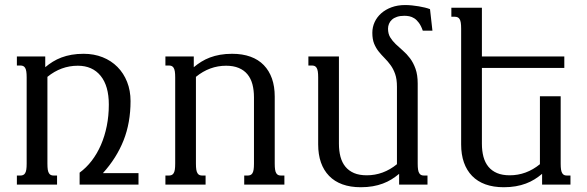

<svg xmlns="http://www.w3.org/2000/svg" viewBox="-20 -747 2377 777"><path d="M318.4 -529.3Q360.4 -529.3 395.3 -515.4Q430.2 -501.5 455.3 -476.1Q480.5 -450.7 494.4 -415.5Q508.3 -380.4 508.3 -337.9Q508.3 -250 480 -178.7Q451.7 -107.4 396.5 -46.4H540.5V0H302.2V-48.3Q329.1 -67.9 351.1 -96.4Q373 -125 388.4 -160.4Q403.8 -195.8 412.1 -237.1Q420.4 -278.3 420.4 -323.7Q420.4 -399.4 387.2 -440.2Q354 -481 294.9 -481Q227.1 -481 171.9 -436V-85Q171.9 -69.8 173.3 -60.5Q174.8 -51.3 178.2 -45.9Q181.6 -40.5 186.3 -38.6Q190.9 -36.6 197.8 -36.6H210.9V0H48.3V-36.6H62Q68.4 -36.6 73.2 -38.6Q78.1 -40.5 81.5 -45.9Q85 -51.3 86.4 -60.5Q87.9 -69.8 87.9 -85V-433.6Q87.9 -448.7 86.4 -458Q85 -467.3 81.5 -472.7Q78.1 -478 73.2 -480Q68.4 -481.9 62 -481.9H48.3V-518.6H163.1V-475.1Q177.7 -487.3 193.8 -497.3Q210 -507.3 228.8 -514.4Q247.6 -521.5 269.8 -525.4Q292 -529.3 318.4 -529.3Z M772.9 -85Q772.9 -69.8 774.4 -60.5Q775.9 -51.3 779.3 -45.9Q782.7 -40.5 787.4 -38.6Q792 -36.6 798.8 -36.6H812V0H649.4V-36.6H663.1Q669.4 -36.6 674.3 -38.6Q679.2 -40.5 682.6 -45.9Q686 -51.3 687.5 -60.5Q689 -69.8 689 -85V-433.6Q689 -448.7 687.5 -458Q686 -467.3 682.6 -472.7Q679.2 -478 674.3 -480Q669.4 -481.9 663.1 -481.9H649.4V-518.6H764.2V-475.1Q778.8 -487.3 794.9 -497.3Q811 -507.3 829.8 -514.4Q848.6 -521.5 870.8 -525.4Q893.1 -529.3 919.4 -529.3Q961.4 -529.3 993.7 -517.6Q1025.9 -505.9 1047.6 -483.4Q1069.3 -460.9 1080.6 -429Q1091.8 -397 1091.8 -356V-85Q1091.8 -69.8 1093.3 -60.5Q1094.7 -51.3 1098.1 -45.9Q1101.6 -40.5 1106.2 -38.6Q1110.8 -36.6 1117.7 -36.6H1130.9V0H968.3V-36.6H981.9Q988.3 -36.6 993.2 -38.6Q998 -40.5 1001.5 -45.9Q1004.9 -51.3 1006.3 -60.5Q1007.8 -69.8 1007.8 -85V-353Q1007.8 -382.3 1001.5 -406Q995.1 -429.7 981.4 -446.3Q967.8 -462.9 946.3 -471.9Q924.8 -481 895 -481Q828.1 -481 772.9 -436Z M1670.4 -85Q1670.4 -69.8 1671.9 -60.5Q1673.3 -51.3 1676.8 -45.9Q1680.2 -40.5 1684.8 -38.6Q1689.5 -36.6 1696.3 -36.6H1710V0H1595.2V-43.5Q1580.6 -31.2 1564.5 -21.2Q1548.3 -11.2 1529.5 -4.2Q1510.7 2.9 1488.5 6.8Q1466.3 10.7 1439.9 10.7Q1397.9 10.7 1365.7 -1Q1333.5 -12.7 1311.8 -35.2Q1290 -57.6 1278.8 -89.6Q1267.6 -121.6 1267.6 -162.6V-433.6Q1267.6 -448.7 1266.1 -458Q1264.6 -467.3 1261.2 -472.7Q1257.8 -478 1252.9 -480Q1248 -481.9 1241.7 -481.9H1228V-518.6H1351.6V-165.5Q1351.6 -136.2 1357.9 -112.5Q1364.3 -88.9 1377.9 -72.3Q1391.6 -55.7 1412.8 -46.6Q1434.1 -37.6 1464.4 -37.6Q1531.2 -37.6 1586.4 -82.5V-396Q1586.4 -426.8 1579.1 -447.5Q1571.8 -468.3 1560.5 -483.6Q1549.3 -499 1536.6 -511.7Q1523.9 -524.4 1512.7 -538.3Q1501.5 -552.2 1494.1 -570.1Q1486.8 -587.9 1486.8 -614.3Q1486.8 -637.2 1496.1 -657.5Q1505.4 -677.7 1522.7 -693.1Q1540 -708.5 1564.5 -717.5Q1588.9 -726.6 1619.6 -726.6Q1633.3 -726.6 1647.5 -725.1Q1661.6 -723.6 1674.8 -721.4Q1688 -719.2 1699.7 -716.3Q1711.4 -713.4 1720.2 -710L1730 -623H1690.9Q1684.1 -642.6 1675.3 -654.5Q1666.5 -666.5 1656.5 -672.9Q1646.5 -679.2 1636.2 -681.2Q1626 -683.1 1616.7 -683.1Q1599.6 -683.1 1586.9 -679Q1574.2 -674.8 1566.2 -667.5Q1558.1 -660.2 1554.2 -650.6Q1550.3 -641.1 1550.3 -630.9Q1550.3 -610.4 1559.1 -595.9Q1567.9 -581.5 1581.3 -568.6Q1594.7 -555.7 1610.4 -542.2Q1626 -528.8 1639.4 -511Q1652.8 -493.2 1661.6 -468.5Q1670.4 -443.8 1670.4 -408.7Z M1846.2 -630.9Q1846.2 -646 1844.7 -655.3Q1843.3 -664.6 1839.8 -669.9Q1836.4 -675.3 1831.5 -677.2Q1826.7 -679.2 1820.3 -679.2H1806.6V-715.8H1930.2V-518.6H2263.7V-472.2H1930.2V-165.5Q1930.2 -136.2 1936.5 -112.5Q1942.9 -88.9 1956.5 -72.3Q1970.2 -55.7 1991.5 -46.6Q2012.7 -37.6 2043 -37.6Q2109.9 -37.6 2165 -82.5V-357.4H2249V-85Q2249 -69.8 2250.5 -60.5Q2252 -51.3 2255.4 -45.9Q2258.8 -40.5 2263.4 -38.6Q2268.1 -36.6 2274.9 -36.6H2288.6V0H2173.8V-43.5Q2159.2 -31.2 2143.1 -21.2Q2127 -11.2 2108.2 -4.2Q2089.4 2.9 2067.1 6.8Q2044.9 10.7 2018.6 10.7Q1976.6 10.7 1944.3 -1Q1912.1 -12.7 1890.4 -35.2Q1868.7 -57.6 1857.4 -89.6Q1846.2 -121.6 1846.2 -162.6Z"/></svg>

Font: Arian AMU Serif
Style: Regular
Weight: 400
Designer: Ruben Hakobyan (Tarumian)
Foundry: Ruben Hakobyan (Tarumian)
Version: Version 1.002